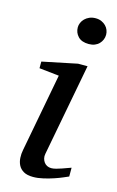

<svg xmlns="http://www.w3.org/2000/svg" viewBox="-112 -744 489 803"><g transform="rotate(15 133.0 -342.5)"><path d="M263.2 -28.8Q257.3 -26.4 241.7 -19.5Q226.1 -12.7 205.1 -5.6Q184.1 1.5 160.9 6.8Q137.7 12.2 117.2 12.2Q91.3 12.2 76.2 3.4Q61 -5.4 53.7 -19.5Q46.4 -33.7 45.4 -51.3Q44.4 -68.8 47.9 -85.9L111.8 -424.8L25.9 -434.1V-462.9L176.8 -494.1H217.8L142.1 -94.2Q140.1 -84 142.3 -74.7Q144.5 -65.4 149.7 -58.3Q154.8 -51.3 162.8 -47.1Q170.9 -43 181.2 -43Q189.9 -43 201.9 -46.1Q213.9 -49.3 225.8 -53.5Q237.8 -57.6 248 -61.5Q258.3 -65.4 263.2 -66.9ZM258.8 -641.1Q258.8 -629.9 254.6 -619.9Q250.5 -609.9 242.9 -602.1Q235.4 -594.2 224.1 -589.6Q212.9 -585 198.2 -585Q167.5 -585 151.9 -601.3Q136.2 -617.7 136.2 -641.1Q136.2 -650.9 140.4 -660.6Q144.5 -670.4 152.6 -678.5Q160.6 -686.5 172.4 -691.7Q184.1 -696.8 199.2 -696.8Q213.4 -696.8 224.4 -691.9Q235.4 -687 243.2 -679.2Q251 -671.4 254.9 -661.4Q258.8 -651.4 258.8 -641.1Z"/></g></svg>

Font: Charis SIL Cyr
Style: Italic
Weight: 400
Italic angle: -11°
Foundry: SIL International
Version: Version 5.000